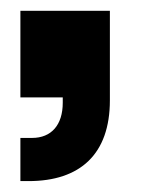

<svg xmlns="http://www.w3.org/2000/svg" viewBox="-20 -142 290 354"><path d="M17.6 191.9H32.7C127.9 191.9 182.6 142.1 182.6 43V-122.1H17.6V37.6H95.7V47.4C95.7 88.4 74.7 112.3 39.1 112.3H17.6Z"/></svg>

Font: Raveo Display
Style: Bold
Weight: 700
Designer: Jakub Foglar, Rasmus Andersson (Inter)
Foundry: Jakubfoglar.com
Version: Version 1.100;Glyphs 3.2.3 (3260)